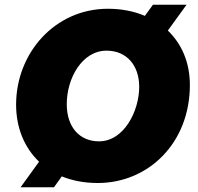

<svg xmlns="http://www.w3.org/2000/svg" viewBox="-20 -755 838 811"><path d="M393 18C606 18 782 -150 782 -396C782 -492 747 -570 689 -626L768 -735H626L592 -688C545 -708 492 -718 436 -718C211 -718 48 -530 48 -313C48 -217 82 -132 145 -72L67 36H208L241 -10C285 8 336 18 393 18ZM398 -158C317 -158 262 -217 262 -315C262 -425 327 -541 430 -541C515 -541 568 -479 568 -388C568 -288 505 -158 398 -158Z"/></svg>

Font: Fixel Display Black
Style: Italic
Weight: 900
Italic angle: -10°
Designer: AlfaBravo + MacPaw
Foundry: Kyrylo Tkachov, Marchela Mozhyna, Serhii Makarenko, Maria Weinstein, Zakhar Kryvoshyya
Version: Version 1.210;Glyphs 3.2 (3217)